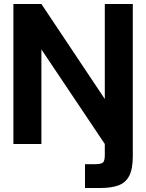

<svg xmlns="http://www.w3.org/2000/svg" viewBox="-20 -720 731 960"><path d="M405 220V101H454Q486 101 495 92.5Q504 84 504 55V0L187 -473V0H47V-700H187L504 -225V-700H644V61Q644 125 626 159.5Q608 194 572 207Q536 220 482 220Z"/></svg>

Font: Host Grotesk ExtraBold
Style: Regular
Weight: 800
Designer: Doğukan Karapınar
Foundry: Element Type
Version: Version 1.003; ttfautohint (v1.8.4.7-5d5b)